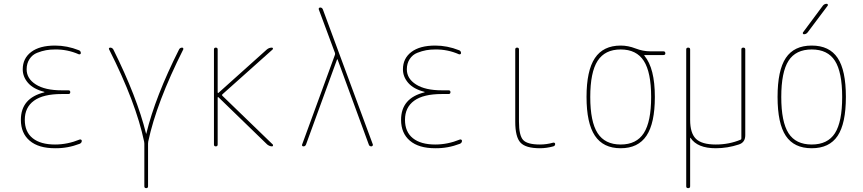

<svg xmlns="http://www.w3.org/2000/svg" viewBox="-20 -770 4540 1010"><path d="M212.9 -284.2Q213.9 -284.2 213.9 -285.2Q213.9 -287.1 211.9 -287.1Q155.3 -301.8 127.4 -334Q99.6 -366.2 99.6 -405.3Q99.6 -462.9 144 -496.6Q188.5 -530.3 269.5 -530.3Q333 -530.3 394.5 -505.9Q404.3 -502.9 405.3 -491.2Q405.3 -487.3 402.3 -485.4Q399.4 -483.4 394.5 -484.4Q335 -510.7 269.5 -509.8Q244.1 -509.8 222.2 -505.9Q200.2 -502 175.3 -492.2Q150.4 -482.4 135.3 -459.5Q120.1 -436.5 120.1 -405.3Q120.1 -356.4 168.5 -325.7Q216.8 -294.9 304.7 -294.9H339.8Q349.6 -294.9 349.6 -285.2Q349.6 -275.4 339.8 -275.4H304.7Q207 -275.4 158.7 -240.2Q110.4 -205.1 110.4 -139.6Q110.4 -76.2 151.9 -43Q193.4 -9.8 269.5 -9.8Q335 -9.8 399.4 -36.1Q403.3 -37.1 406.7 -35.2Q410.2 -33.2 410.2 -29.3Q410.2 -18.6 399.4 -13.7Q335.9 10.7 269.5 9.8Q182.6 9.8 136.2 -29.8Q89.8 -69.3 89.8 -139.6Q89.8 -253.9 212.9 -284.2Z M738.3 -24.4Q695.3 -230.5 553.7 -510.7Q551.8 -513.7 553.7 -516.6Q555.7 -519.5 559.6 -519.5Q570.3 -519.5 576.2 -509.8Q700.2 -260.7 748 -68.4Q748 -66.4 749 -66.4Q750 -66.4 750 -68.4Q796.9 -261.7 921.9 -509.8Q926.8 -519.5 938.5 -519.5Q941.4 -519.5 943.4 -516.6Q945.3 -513.7 944.3 -510.7Q802.7 -229.5 759.8 -25.4Q758.8 -22.5 758.8 -14.6V210Q758.8 219.7 749 219.7Q739.3 219.7 739.3 210V-14.6Q739.3 -21.5 738.3 -24.4Z M1105.5 -9.8V-509.8Q1105.5 -519.5 1115.2 -519.5Q1125 -519.5 1125 -509.8V-283.2Q1125 -282.2 1126.5 -281.2Q1127.9 -280.3 1128.9 -281.2L1383.8 -509.8Q1395.5 -519.5 1410.2 -519.5Q1414.1 -519.5 1415.5 -516.1Q1417 -512.7 1414.1 -509.8L1149.4 -273.4Q1146.5 -270.5 1149.4 -266.6L1415 -9.8Q1417 -7.8 1416 -3.9Q1415 0 1411.1 0Q1398.4 0 1385.7 -9.8L1128.9 -258.8Q1127 -259.8 1125 -257.8V-9.8Q1125 0 1115.2 0Q1105.5 0 1105.5 -9.8Z M1576.2 0Q1572.3 0 1569.8 -2.9Q1567.4 -5.9 1569.3 -9.8L1742.2 -482.4Q1743.2 -486.3 1742.2 -491.2L1657.2 -719.7Q1655.3 -723.6 1657.7 -727.1Q1660.2 -730.5 1664.1 -730.5Q1674.8 -730.5 1678.7 -719.7L1941.4 -9.8Q1942.4 -5.9 1939.5 -2.9Q1936.5 0 1933.6 0Q1922.9 0 1919.9 -9.8L1755.9 -457Q1755.9 -458 1753.9 -458Q1752.9 -458 1752.9 -457L1589.8 -9.8Q1585.9 0 1576.2 0Z M2212.9 -284.2Q2213.9 -284.2 2213.9 -285.2Q2213.9 -287.1 2211.9 -287.1Q2155.3 -301.8 2127.4 -334Q2099.6 -366.2 2099.6 -405.3Q2099.6 -462.9 2144 -496.6Q2188.5 -530.3 2269.5 -530.3Q2333 -530.3 2394.5 -505.9Q2404.3 -502.9 2405.3 -491.2Q2405.3 -487.3 2402.3 -485.4Q2399.4 -483.4 2394.5 -484.4Q2335 -510.7 2269.5 -509.8Q2244.1 -509.8 2222.2 -505.9Q2200.2 -502 2175.3 -492.2Q2150.4 -482.4 2135.3 -459.5Q2120.1 -436.5 2120.1 -405.3Q2120.1 -356.4 2168.5 -325.7Q2216.8 -294.9 2304.7 -294.9H2339.8Q2349.6 -294.9 2349.6 -285.2Q2349.6 -275.4 2339.8 -275.4H2304.7Q2207 -275.4 2158.7 -240.2Q2110.4 -205.1 2110.4 -139.6Q2110.4 -76.2 2151.9 -43Q2193.4 -9.8 2269.5 -9.8Q2335 -9.8 2399.4 -36.1Q2403.3 -37.1 2406.7 -35.2Q2410.2 -33.2 2410.2 -29.3Q2410.2 -18.6 2399.4 -13.7Q2335.9 10.7 2269.5 9.8Q2182.6 9.8 2136.2 -29.8Q2089.8 -69.3 2089.8 -139.6Q2089.8 -253.9 2212.9 -284.2Z M2820.3 9.8Q2745.1 9.8 2717.8 -20Q2690.4 -49.8 2690.4 -129.9V-509.8Q2690.4 -519.5 2700.2 -519.5Q2710 -519.5 2710 -509.8V-129.9Q2710 -57.6 2731.9 -33.7Q2753.9 -9.8 2820.3 -9.8Q2855.5 -9.8 2889.6 -19.5Q2893.6 -20.5 2897 -18.6Q2900.4 -16.6 2900.4 -12.7Q2900.4 -2.9 2890.6 0Q2854.5 9.8 2820.3 9.8Z M3366.7 -449.7Q3328.1 -509.8 3245.1 -509.8Q3162.1 -509.8 3123.5 -449.7Q3085 -389.6 3085 -259.8Q3085 -129.9 3123.5 -69.8Q3162.1 -9.8 3245.1 -9.8Q3328.1 -9.8 3366.7 -69.8Q3405.3 -129.9 3405.3 -259.8Q3405.3 -389.6 3366.7 -449.7ZM3245.1 -530.3Q3284.2 -530.3 3323.2 -515.1Q3362.3 -500 3400.4 -500H3469.7Q3479.5 -500 3480 -490.2Q3480.5 -480.5 3469.7 -480.5H3370.1Q3369.1 -480.5 3369.1 -479Q3369.1 -477.5 3369.6 -477.5Q3370.1 -477.5 3370.1 -476.6Q3424.8 -411.1 3424.8 -259.8Q3424.8 -122.1 3380.9 -56.2Q3336.9 9.8 3245.1 9.8Q3153.3 9.8 3109.4 -56.2Q3065.4 -122.1 3065.4 -260.3Q3065.4 -398.4 3109.4 -464.4Q3153.3 -530.3 3245.1 -530.3Z M3589.8 210V-509.8Q3589.8 -519.5 3600.1 -519.5Q3610.4 -519.5 3610.4 -509.8V-139.6Q3610.4 -69.3 3641.1 -39.6Q3671.9 -9.8 3745.1 -9.8Q3815.4 -9.8 3876 -35.2Q3879.9 -36.1 3879.9 -42V-509.8Q3879.9 -519.5 3890.1 -519.5Q3900.4 -519.5 3900.4 -509.8V-58.6Q3900.4 -20.5 3866.2 -9.8Q3806.6 9.8 3745.1 9.8Q3648.4 9.8 3612.3 -44.9Q3611.3 -45.9 3610.8 -44.9Q3610.4 -43.9 3610.4 -43V210Q3610.4 219.7 3600.1 219.7Q3589.8 219.7 3589.8 210Z M4372.1 -450.2Q4334 -509.8 4250 -509.8Q4166 -509.8 4127.9 -450.2Q4089.8 -390.6 4089.8 -259.8Q4089.8 -128.9 4127.9 -69.3Q4166 -9.8 4250 -9.8Q4334 -9.8 4372.1 -69.3Q4410.2 -128.9 4410.2 -259.8Q4410.2 -390.6 4372.1 -450.2ZM4386.2 -55.2Q4342.8 9.8 4250 9.8Q4157.2 9.8 4113.8 -55.2Q4070.3 -120.1 4070.3 -260.3Q4070.3 -400.4 4113.8 -465.3Q4157.2 -530.3 4250 -530.3Q4342.8 -530.3 4386.2 -465.3Q4429.7 -400.4 4429.7 -260.3Q4429.7 -120.1 4386.2 -55.2ZM4209 -589.8Q4205.1 -589.8 4203.6 -593.3Q4202.1 -596.7 4204.1 -599.6L4308.6 -740.2Q4316.4 -750 4329.1 -750Q4333 -750 4334.5 -746.6Q4335.9 -743.2 4334 -740.2L4228.5 -599.6Q4220.7 -589.8 4209 -589.8Z"/></svg>

Font: Rounded Mgen+ 1mn thin
Style: Regular
Weight: 100
Designer: [Source Han Sans]
Ryoko NISHIZUKA  (kana & ideographs); Paul D. Hunt (Latin, Greek & Cyrillic); Wenlong ZHANG  (bopomofo
Version: Version 1.059.20150602